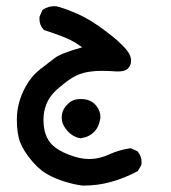

<svg xmlns="http://www.w3.org/2000/svg" viewBox="-20 -249 540 606"><path d="M83 261.7Q54.7 228.5 43.9 200.7Q33.2 172.9 33.2 127.9Q33.2 74.2 61.5 23.4Q79.1 -8.8 106 -29.8Q132.8 -50.8 152.8 -65.9Q172.9 -81.1 239.3 -99.6Q215.8 -117.2 191.4 -127.9Q156.2 -142.6 118.2 -154.3L117.2 -156.2Q104.5 -169.9 104.5 -189.5Q104.5 -196.3 105.5 -198.2L114.3 -217.8Q131.8 -229.5 151.4 -229.5Q159.2 -229.5 166.5 -227.1Q173.8 -224.6 184.6 -221.2Q195.3 -217.8 206.1 -212.9Q226.6 -205.1 247.1 -194.3Q287.1 -172.9 337.9 -131.8Q372.1 -103.5 385.7 -83Q392.6 -71.3 393.6 -60.5Q393.6 -58.6 393.6 -56.6Q393.6 -43 384.3 -33.2Q375 -23.4 352.5 -23.4Q351.6 -23.4 350.6 -23.4H349.6Q322.3 -25.4 301.8 -25.4Q281.2 -25.4 268.6 -23.4Q242.2 -20.5 221.2 -10.7Q200.2 -1 168 26.4Q136.7 51.8 126 81.1Q117.2 102.5 117.2 128.9Q117.2 180.7 144.5 208Q162.1 225.6 197.3 239.3Q232.4 252.9 260.7 252.9Q293.9 252.9 327.1 237.3Q357.4 223.6 392.6 218.8L414.1 228.5Q426.8 244.1 426.8 261.7Q426.8 269.5 425.8 272.5L415 291Q375 312.5 332 324.7Q289.1 336.9 241.2 336.9Q231.4 335.9 212.9 332Q147.5 316.4 111.3 289.1Q95.7 276.4 83 261.7ZM174.8 122.1Q174.8 96.7 195.3 78.1Q210 63.5 234.4 63.5Q269.5 63.5 286.1 87.9Q296.9 103.5 296.9 120.1Q296.9 127 294.9 132.8Q287.1 168.9 253.9 182.6Q245.1 185.5 234.4 187.5Q210 183.6 192.4 163.6Q174.8 143.6 174.8 122.1Z"/></svg>

Font: JasonHandwriting2
Style: SemiBold
Weight: 600
Version: Version 1.04.7